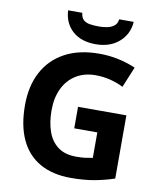

<svg xmlns="http://www.w3.org/2000/svg" viewBox="-100 -1018 924 1107"><g transform="rotate(10 362.0 -464.5)"><path d="M361 -401H644V-31Q588 -12 527.5 -1Q467 10 390 10Q284 10 209.5 -32Q135 -74 96.5 -156Q58 -238 58 -358Q58 -470 101.5 -552Q145 -634 228 -679Q311 -724 431 -724Q488 -724 543 -712Q598 -700 643 -680L593 -559Q560 -576 518 -587Q476 -598 430 -598Q364 -598 315.5 -568Q267 -538 240.5 -483.5Q214 -429 214 -355Q214 -285 233 -231Q252 -177 293 -146.5Q334 -116 400 -116Q432 -116 454.5 -119Q477 -122 496 -126V-275H361ZM592 -939Q587 -866 534 -820Q481 -774 398 -774Q312 -774 262 -819Q212 -864 208 -939H291Q294 -911 308.5 -898Q323 -885 347 -881.5Q371 -878 399 -878Q423 -878 446.5 -882.5Q470 -887 487 -900Q504 -913 507 -939Z"/></g></svg>

Font: Noto Sans Adlam Unjoined
Style: Regular
Weight: 400
Designer: Mark Jamra, Neil Patel
Foundry: JamraPatel LLC
Version: Version 3.001